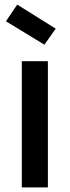

<svg xmlns="http://www.w3.org/2000/svg" viewBox="-20 -818 304 838"><path d="M189 0H75.2V-550.8H189ZM5.9 -725.1 55.2 -797.9 223.1 -692.9 173.8 -623Z"/></svg>

Font: PoppinsZ Medium
Style: Regular
Weight: 500
Designer: Ninad Kale (Devanagari), Jonny Pinhorn (Latin)
Foundry: Indian Type Foundry
Version: Version 3.002;FEAKit 1.0